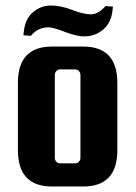

<svg xmlns="http://www.w3.org/2000/svg" viewBox="-20 -667 492 697"><path d="M406 -366V-122Q406 10 282 10H169Q45 10 45 -122V-366Q45 -498 169 -498H282Q406 -498 406 -366ZM272 -94V-395Q272 -403 266.5 -409Q261 -415 253 -415H198Q190 -415 184.5 -409Q179 -403 179 -395V-94Q179 -86 184.5 -80Q190 -74 198 -74H253Q261 -74 266.5 -80Q272 -86 272 -94ZM277 -535Q250 -538 213.5 -552Q177 -566 158 -568Q117 -568 92 -537L65 -539L66 -548Q70 -597 99 -622Q128 -647 164.5 -647Q201 -647 242 -631Q283 -615 310 -615Q337 -615 363 -645L390 -643L389 -634Q385 -586 355.5 -560.5Q326 -535 286 -535Z"/></svg>

Font: Squada One
Style: Regular
Weight: 400
Designer: Joe Prince
Foundry: Joe Prince
Version: Version 1.001